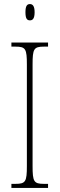

<svg xmlns="http://www.w3.org/2000/svg" viewBox="-20 -923 293 943"><path d="M127 -823C140 -823 150 -831 150 -863C150 -894 140 -903 127 -903C113 -903 105 -894 105 -863C105 -831 113 -823 127 -823ZM36 0H216V-20H196C146 -20 140 -31 140 -108V-606C140 -683 146 -694 196 -694H216V-714H36V-694H56C106 -694 112 -683 112 -606V-108C112 -31 106 -20 56 -20H36Z"/></svg>

Font: Noto Serif Armenian ExtraCondensed Thin
Style: Regular
Weight: 100
Width: 2
Designer: Monotype Design Team
Foundry: Monotype Imaging Inc.
Version: Version 2.008